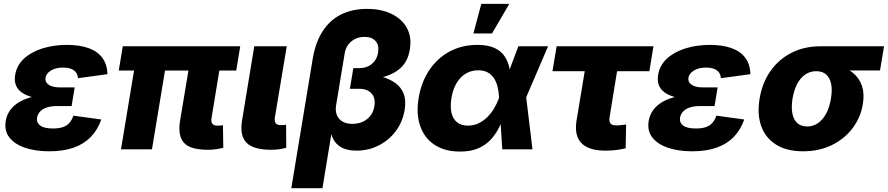

<svg xmlns="http://www.w3.org/2000/svg" viewBox="-20 -784 4661 1008"><path d="M238.8 10.3Q166 10.3 111.3 -8.3Q56.6 -26.9 29.1 -62.5Q1.5 -98.1 10.3 -149.4Q15.6 -182.1 34.7 -207.5Q53.7 -232.9 85 -250.5Q116.2 -268.1 158.9 -277.3Q201.7 -286.6 254.4 -286.6H365.7L356 -227.1H277.3Q247.6 -227.1 225.6 -219.7Q203.6 -212.4 190.9 -198.7Q178.2 -185.1 174.8 -167Q170.4 -141.1 190.7 -125.2Q210.9 -109.4 258.3 -109.4Q289.6 -109.4 310.5 -116.7Q331.5 -124 344.7 -139.2Q357.9 -154.3 365.2 -176.8L511.7 -156.7Q493.2 -103 457.3 -65.7Q421.4 -28.3 367.2 -9Q313 10.3 238.8 10.3ZM251.5 -263.2Q201.2 -263.2 163.1 -271Q125 -278.8 99.9 -294.7Q74.7 -310.5 64.5 -334.5Q54.2 -358.4 59.6 -390.6Q67.9 -441.4 106.2 -476.6Q144.5 -511.7 203.4 -530Q262.2 -548.3 331.5 -548.3Q398.4 -548.3 445.6 -531.2Q492.7 -514.2 517.8 -479.7Q543 -445.3 543.9 -394.5L389.2 -373.5Q388.2 -399.4 368.4 -414.3Q348.6 -429.2 311.5 -429.2Q272 -429.2 247.1 -413.6Q222.2 -397.9 218.8 -375.5Q215.3 -353 235.6 -339.1Q255.9 -325.2 293.9 -325.2H372.1L361.8 -263.2Z M1071.8 2.4Q979 2.4 945.8 -34.4Q912.6 -71.3 925.3 -149.9L984.9 -507.3H1147L1090.8 -166Q1086.9 -145 1094.5 -134.8Q1102.1 -124.5 1122.6 -124.5Q1132.3 -124.5 1139.2 -125Q1146 -125.5 1150.4 -127L1152.3 -8.3Q1140.1 -4.9 1118.9 -1.2Q1097.7 2.4 1071.8 2.4ZM615.2 0 699.2 -507.3H861.8L777.8 0ZM603.5 -413.6 624.5 -541H1241.2L1220.2 -413.6Z M1404.3 2.4Q1311 2.4 1274.4 -34.4Q1237.8 -71.3 1250.5 -149.9L1314.9 -541H1485.4L1423.3 -168.5Q1419.9 -147.5 1427.5 -137.2Q1435.1 -127 1455.6 -127Q1465.3 -127 1471.4 -127.7Q1477.5 -128.4 1481.9 -129.4L1482.9 -8.3Q1471.2 -4.9 1450.7 -1.2Q1430.2 2.4 1404.3 2.4Z M1509.3 204.1 1621.6 -474.6Q1636.2 -562.5 1674.6 -621.1Q1712.9 -679.7 1771.7 -708.5Q1830.6 -737.3 1907.2 -737.3Q1982.9 -737.3 2037.1 -710.4Q2091.3 -683.6 2116.7 -636Q2142.1 -588.4 2131.8 -525.4Q2122.6 -467.8 2090.1 -434.1Q2057.6 -400.4 2004.9 -383.5Q1952.1 -366.7 1881.3 -359.4L1888.2 -398.9Q1939 -394 1981.9 -382.1Q2024.9 -370.1 2055.2 -348.4Q2085.4 -326.7 2099.1 -292.2Q2112.8 -257.8 2104.5 -207.5Q2093.8 -143.1 2057.4 -95Q2021 -46.9 1967.5 -20Q1914.1 6.8 1852.1 6.8Q1802.2 6.8 1771.7 -10.5Q1741.2 -27.8 1726.8 -59.6Q1712.4 -91.3 1710.9 -134.3L1728.5 -134.8L1672.9 204.1ZM1830.1 -133.8Q1860.8 -133.8 1885 -145Q1909.2 -156.2 1925 -176.8Q1940.9 -197.3 1945.3 -225.6Q1952.6 -268.1 1930.9 -293Q1909.2 -317.9 1864.7 -317.9H1816.9L1835 -426.3H1865.7Q1892.1 -426.3 1912.8 -436Q1933.6 -445.8 1947.3 -464.4Q1960.9 -482.9 1964.8 -507.8Q1971.2 -545.9 1952.1 -568.1Q1933.1 -590.3 1893.6 -590.3Q1866.2 -590.3 1844.5 -579.6Q1822.8 -568.8 1808.3 -549.8Q1793.9 -530.8 1789.6 -503.9L1744.6 -231.9Q1739.7 -202.6 1748.3 -180.7Q1756.8 -158.7 1777.6 -146.2Q1798.3 -133.8 1830.1 -133.8Z M2395 11.7Q2315.4 11.7 2262 -23.4Q2208.5 -58.6 2186.3 -121.6Q2164.1 -184.6 2177.7 -269Q2191.9 -354 2234.1 -416.5Q2276.4 -479 2340.8 -513.7Q2405.3 -548.3 2485.4 -548.3Q2543 -548.3 2577.6 -531.5Q2612.3 -514.6 2630.1 -487.3Q2647.9 -460 2654.3 -427.7Q2660.6 -395.5 2662.1 -365.2H2710.9L2742.2 -275.9L2775.4 0H2616.7L2600.1 -272Q2598.6 -303.7 2591.8 -330.1Q2585 -356.4 2572 -375.2Q2559.1 -394 2539.1 -404.5Q2519 -415 2491.2 -415Q2454.6 -415 2425.5 -397.7Q2396.5 -380.4 2377.2 -348.1Q2357.9 -315.9 2350.1 -270Q2342.8 -224.6 2350.3 -191.9Q2357.9 -159.2 2379.9 -141.8Q2401.9 -124.5 2437 -124.5Q2465.8 -124.5 2490.7 -136Q2515.6 -147.5 2536.1 -167Q2556.6 -186.5 2572.8 -212.9Q2588.9 -239.3 2599.6 -269L2701.2 -541H2857.4L2740.7 -269L2680.2 -182.1H2629.9Q2617.7 -151.4 2601.6 -117.7Q2585.4 -84 2559.6 -54.4Q2533.7 -24.9 2493.9 -6.6Q2454.1 11.7 2395 11.7ZM2465.3 -608.4 2506.8 -763.7H2653.8L2563 -608.4Z M3158.2 6.8Q3070.3 6.8 3032.2 -33Q2994.1 -72.8 3006.8 -150.9L3049.8 -410.2H2880.4L2902.3 -541H3410.6L3389.2 -410.2H3219.7L3180.2 -168.5Q3176.8 -146 3185.1 -135.7Q3193.4 -125.5 3217.3 -125.5Q3227.1 -125.5 3242.9 -127.2Q3258.8 -128.9 3267.1 -130.4L3264.6 -5.4Q3235.8 1.5 3209.2 4.2Q3182.6 6.8 3158.2 6.8Z M3614.3 10.3Q3541.5 10.3 3486.8 -8.3Q3432.1 -26.9 3404.5 -62.5Q3377 -98.1 3385.7 -149.4Q3391.1 -182.1 3410.2 -207.5Q3429.2 -232.9 3460.4 -250.5Q3491.7 -268.1 3534.4 -277.3Q3577.1 -286.6 3629.9 -286.6H3741.2L3731.4 -227.1H3652.8Q3623 -227.1 3601.1 -219.7Q3579.1 -212.4 3566.4 -198.7Q3553.7 -185.1 3550.3 -167Q3545.9 -141.1 3566.2 -125.2Q3586.4 -109.4 3633.8 -109.4Q3665 -109.4 3686 -116.7Q3707 -124 3720.2 -139.2Q3733.4 -154.3 3740.7 -176.8L3887.2 -156.7Q3868.7 -103 3832.8 -65.7Q3796.9 -28.3 3742.7 -9Q3688.5 10.3 3614.3 10.3ZM3627 -263.2Q3576.7 -263.2 3538.6 -271Q3500.5 -278.8 3475.3 -294.7Q3450.2 -310.5 3439.9 -334.5Q3429.7 -358.4 3435.1 -390.6Q3443.4 -441.4 3481.7 -476.6Q3520 -511.7 3578.9 -530Q3637.7 -548.3 3707 -548.3Q3773.9 -548.3 3821 -531.2Q3868.2 -514.2 3893.3 -479.7Q3918.5 -445.3 3919.4 -394.5L3764.6 -373.5Q3763.7 -399.4 3743.9 -414.3Q3724.1 -429.2 3687 -429.2Q3647.5 -429.2 3622.6 -413.6Q3597.7 -397.9 3594.2 -375.5Q3590.8 -353 3611.1 -339.1Q3631.3 -325.2 3669.4 -325.2H3747.6L3737.3 -263.2Z M4196.3 10.3Q4111.3 10.3 4055.7 -23.9Q4000 -58.1 3977.1 -120.1Q3954.1 -182.1 3967.8 -265.6Q3981.4 -349.1 4024.9 -410.9Q4068.4 -472.7 4135.3 -506.8Q4202.1 -541 4287.1 -541H4621.1L4600.1 -414.1H4364.3L4265.1 -410.2Q4232.9 -410.2 4207.5 -392.8Q4182.1 -375.5 4165.3 -343.5Q4148.4 -311.5 4140.6 -265.6Q4133.8 -221.2 4139.9 -188.5Q4146 -155.8 4165.8 -137.9Q4185.5 -120.1 4217.8 -120.1Q4249.5 -120.1 4274.9 -137.9Q4300.3 -155.8 4317.6 -188.2Q4335 -220.7 4342.3 -265.6Q4350.1 -311.5 4343.5 -343.5Q4336.9 -375.5 4317.4 -392.8Q4297.9 -410.2 4265.6 -410.2L4272.9 -453.6Q4332.5 -453.6 4380.4 -440.2Q4428.2 -426.8 4460.2 -399.7Q4492.2 -372.6 4505.6 -332Q4519 -291.5 4509.8 -236.8Q4498.5 -167.5 4456.3 -111.3Q4414.1 -55.2 4347.4 -22.5Q4280.8 10.3 4196.3 10.3Z"/></svg>

Font: Inter 17pt ExtraBold
Style: Italic
Weight: 800
Italic angle: -9.3988°
Version: Version 4.001;git-66647c0bb